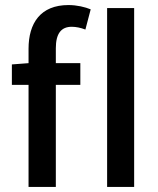

<svg xmlns="http://www.w3.org/2000/svg" viewBox="-20 -740 626 760"><path d="M93 -547V-490L27 -485V-404H93V0H201V-404H298V-490H201V-549C201 -607 222 -634 264 -634C281 -634 300 -630 318 -623L339 -703C317 -712 285 -720 251 -720C140 -720 93 -648 93 -547ZM404 -708V0H511V-708Z"/></svg>

Font: Cambridge Sans Medium
Style: Regular
Weight: 500
Version: Version 2.020;PS 002.020;hotconv 1.0.88;makeotf.lib2.5.64775